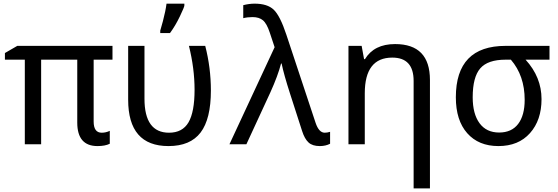

<svg xmlns="http://www.w3.org/2000/svg" viewBox="-20 -786 3040 1046"><path d="M578.1 -73.2V-2.9Q552.7 9.8 511.2 9.8Q400.9 9.8 400.9 -118.2V-460.9H204.1V0H115.2V-460.9H6.8V-497.1L74.2 -536.1H592.8V-460.9H490.2V-124Q490.2 -63 534.2 -63Q556.6 -63 578.1 -73.2Z M678.2 -536.1H767.1V-248Q767.1 -63 900.9 -63Q974.1 -63 1007.1 -119.6Q1040 -176.3 1040 -296.9Q1040 -412.6 1009.3 -536.1H1098.1Q1128.9 -416.5 1128.9 -293Q1128.9 -137.7 1072.8 -64Q1016.6 9.8 897.9 9.8Q678.2 9.8 678.2 -243.2ZM853 -619.1 867.7 -671.4Q882.3 -727.1 887.2 -766.1H984.4V-755.9Q984.4 -748 960.2 -697.3Q936 -646.5 906.2 -606H853Z M1230 0 1476.1 -528.8 1450.2 -606.9Q1433.6 -657.7 1412.6 -675.3Q1391.6 -692.9 1356 -692.9Q1328.6 -692.9 1305.2 -687V-757.8Q1336.9 -766.1 1367.2 -766.1Q1436.5 -766.1 1471.2 -733.2Q1505.9 -700.2 1540 -597.2L1699.2 -117.2Q1717.3 -63 1749 -63Q1763.2 -63 1778.3 -67.9V-2.9Q1753.9 9.8 1722.2 9.8Q1682.1 9.8 1660.9 -9.8Q1639.6 -29.3 1626 -71.8L1560.1 -275.9Q1526.4 -380.4 1514.2 -439.9H1511.2Q1493.7 -372.6 1453.1 -283.2L1322.3 0Z M2233.4 240.2V-345.2Q2233.4 -472.2 2117.2 -472.2Q1967.3 -472.2 1967.3 -277.8V0H1878.4V-536.1H1950.2L1963.4 -463.9H1968.3Q2018.1 -545.9 2132.3 -545.9Q2322.3 -545.9 2322.3 -350.1V240.2Z M2973.6 -536.1V-460.9H2843.3Q2930.2 -365.7 2930.2 -246.1Q2930.2 -131.3 2867.4 -60.8Q2804.7 9.8 2695.3 9.8Q2587.4 9.8 2525.4 -60.3Q2463.4 -130.4 2463.4 -255.9Q2463.4 -536.1 2734.4 -536.1ZM2763.2 -460.9H2734.4Q2637.2 -460.9 2596.2 -413.3Q2555.2 -365.7 2555.2 -255.9Q2555.2 -165.5 2592.5 -114.7Q2629.9 -64 2699.2 -64Q2767.1 -64 2802.7 -110.6Q2838.4 -157.2 2838.4 -242.2Q2838.4 -373.5 2763.2 -460.9Z"/></svg>

Font: Apple Sans Adjectives
Style: Regular
Weight: 400
Monospace: yes
Foundry: Apple Sans Adjectives
Version: Version 0.01